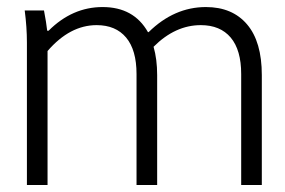

<svg xmlns="http://www.w3.org/2000/svg" viewBox="-20 -530 815 550"><path d="M419.9 -396Q430.2 -360.4 430.2 -314.9V0H371.1V-317.9Q371.1 -386.7 341.3 -422.4Q311.5 -458 256.8 -458Q180.2 -458 116.2 -383.8V0H57.1V-408.2Q57.1 -451.7 50.8 -500H106Q112.8 -464.4 115.2 -441.9H119.1Q187 -509.8 273.9 -509.8Q363.3 -509.8 403.8 -438H405.8Q479 -509.8 569.8 -509.8Q645.5 -509.8 687.7 -460.2Q730 -410.6 730 -314.9V0H670.9V-317.9Q670.9 -386.7 640.9 -422.4Q610.8 -458 555.2 -458Q481.9 -458 419.9 -396Z"/></svg>

Font: LT Hoop Light
Style: Regular
Weight: 300
Designer: Daniel Lyons
Foundry: LyonsType
Version: Version 1.000